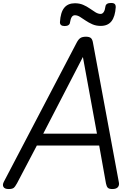

<svg xmlns="http://www.w3.org/2000/svg" viewBox="-37 -1263 891 1297"><path d="M21 14Q-5 14 -13.5 0Q-22 -14 -11 -35L481 -975Q493 -998 506.5 -1006.5Q520 -1015 544 -1015Q566 -1015 577 -1006Q588 -997 592 -969L766 -31Q770 -11 759 1.5Q748 14 722 14Q700 14 691.5 5.5Q683 -3 679 -23L633 -280H212L78 -25Q65 -1 55 6.5Q45 14 21 14ZM255 -360H618L523 -878ZM400 -1087Q367 -1087 368 -1114Q372 -1180 397 -1210.5Q422 -1241 469 -1241Q500 -1241 524.5 -1230.5Q549 -1220 569.5 -1205.5Q590 -1191 608 -1180Q626 -1169 643 -1169Q655 -1169 663.5 -1181.5Q672 -1194 675 -1218Q678 -1243 713 -1243Q731 -1243 738 -1236Q745 -1229 745 -1216Q741 -1152 716.5 -1120Q692 -1088 643 -1088Q612 -1088 587 -1099Q562 -1110 541.5 -1124Q521 -1138 503.5 -1149Q486 -1160 469 -1160Q456 -1160 448 -1148.5Q440 -1137 436 -1112Q435 -1100 425.5 -1093.5Q416 -1087 400 -1087Z"/></svg>

Font: Playwrite ZA
Style: Regular
Weight: 400
Designer: Veronika Burian, José Scaglione
Foundry: TypeTogether
Version: Version 1.002